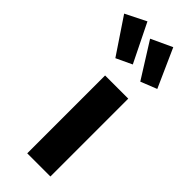

<svg xmlns="http://www.w3.org/2000/svg" viewBox="-363 -893 926 926"><g transform="rotate(45 100.0 -430.0)"><path d="M219 0H61V-531H219ZM118 -663 37 -625 -85 -807 21 -860ZM285 -663 202 -630 89 -810 197 -860Z"/></g></svg>

Font: FiraGOUPP
Style: Bold
Weight: 700
Designer: bBox Type
Foundry: bBox Type GmbH
Version: Version 1.001